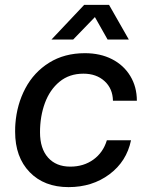

<svg xmlns="http://www.w3.org/2000/svg" viewBox="-20 -757 607 787"><path d="M42 -217Q42 -238 43 -249Q49 -329 84 -395Q119 -461 181.5 -500Q244 -539 328 -539Q391 -539 439 -514.5Q487 -490 514 -445.5Q541 -401 541 -344H443Q442 -394 408.5 -424.5Q375 -455 322 -455Q264 -455 224 -422Q184 -389 164 -334.5Q144 -280 144 -215Q144 -148 177 -111Q210 -74 268 -74Q323 -74 363 -103Q403 -132 418 -182H517Q499 -95 428.5 -42.5Q358 10 261 10Q161 10 101.5 -51.5Q42 -113 42 -217ZM325 -737H427L508 -595H421L369 -687L280 -595H191Z"/></svg>

Font: Mona Sans Medium
Style: Italic
Weight: 500
Italic angle: -11.7°
Designer: Deni Anggara
Foundry: GitHub
Version: Version 2.000